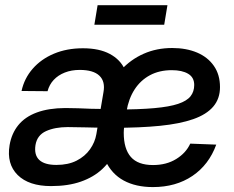

<svg xmlns="http://www.w3.org/2000/svg" viewBox="-20 -722 919 753"><path d="M180.2 7.8Q93.3 7.8 49.3 -35.6Q5.4 -79.1 17.6 -152.8Q25.4 -198.7 51.8 -231.2Q78.1 -263.7 124.3 -280.8Q170.4 -297.9 235.8 -298.3Q262.7 -298.3 286.4 -297.4Q310.1 -296.4 337.2 -295.4Q364.3 -294.4 399.9 -294.4L392.6 -221.2Q356.4 -221.2 318.4 -222.4Q280.3 -223.6 245.6 -223.6Q195.8 -223.6 160.6 -207.8Q125.5 -191.9 119.1 -152.8Q113.3 -114.3 134 -94.7Q154.8 -75.2 201.2 -75.2Q247.6 -75.2 280.5 -92Q313.5 -108.9 333 -136.5Q352.5 -164.1 357.9 -195.8L385.7 -359.9Q393.6 -402.3 369.9 -425Q346.2 -447.8 292.5 -447.8Q260.3 -447.8 234.1 -437.5Q208 -427.2 190.7 -408.7Q173.3 -390.1 166.5 -364.3L64.5 -365.2Q75.2 -414.6 108.2 -452.4Q141.1 -490.2 191.7 -511.5Q242.2 -532.7 305.2 -532.7Q369.1 -532.7 410.6 -510.5Q452.1 -488.3 469.7 -449.2Q487.3 -410.2 478.5 -359.4L440.9 -132.8L432.6 -132.3Q414.6 -90.3 380.9 -58.8Q347.2 -27.3 297.4 -9.8Q247.6 7.8 180.2 7.8ZM579.6 11.7Q512.7 11.7 465.3 -13.9Q418 -39.6 393.8 -91.3Q369.6 -143.1 372.1 -221.2Q374 -291.5 395.5 -348.9Q417 -406.2 454.8 -447.5Q492.7 -488.8 543.5 -511.2Q594.2 -533.7 655.3 -533.7Q710.4 -533.7 752.7 -515.9Q794.9 -498 818.8 -463.6Q842.8 -429.2 842.8 -380.4Q842.8 -335 816.4 -304Q790 -272.9 737.5 -254.6Q685.1 -236.3 606.9 -228.5Q528.8 -220.7 424.8 -220.7L434.6 -292.5Q525.4 -292.5 585 -297.9Q644.5 -303.2 678.7 -314.7Q712.9 -326.2 727.3 -344.5Q741.7 -362.8 741.7 -388.7Q741.7 -418.5 718 -432.6Q694.3 -446.8 653.8 -446.8Q605 -446.8 568.1 -427Q531.2 -407.2 507.8 -371.1Q484.4 -335 476.1 -285.2Q473.6 -271 471.2 -255.6Q468.8 -240.2 467 -225.8Q465.3 -211.4 465.3 -201.2Q465.3 -138.2 493.2 -106.4Q521 -74.7 580.1 -74.7Q632.8 -74.7 671.1 -98.4Q709.5 -122.1 726.1 -158.7L828.1 -154.8Q799.3 -75.7 734.6 -32Q669.9 11.7 579.6 11.7ZM636.7 -701.7 624 -625H350.1L362.8 -701.7Z"/></svg>

Font: Inter 28pt Medium
Style: Italic
Weight: 500
Italic angle: -9.3988°
Designer: Rasmus Andersson
Foundry: rsms
Version: Version 4.001;git-66647c0bb